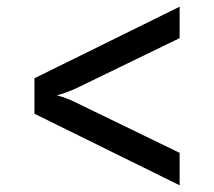

<svg xmlns="http://www.w3.org/2000/svg" viewBox="-20 -617 640 574"><path d="M517 -160 212 -308C189 -320 163 -329 150 -332C162 -335 187 -343 212 -355L517 -503V-597L83 -383V-277L517 -63Z"/></svg>

Font: Tekne LDO Medium
Style: Regular
Weight: 500
Monospace: yes
Designer: Alessio Laiso, Mario Rullo, Paolo Rosset
Foundry: Alessio Laiso
Version: Version 1.000;hotconv 1.0.109;makeotfexe 2.5.65596